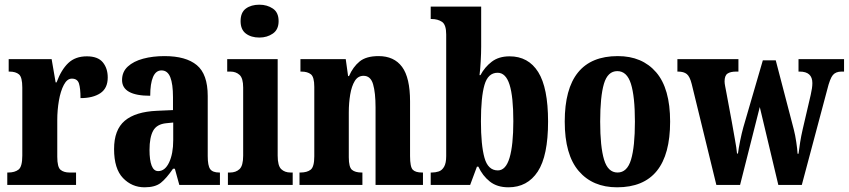

<svg xmlns="http://www.w3.org/2000/svg" viewBox="-20 -788 3616 818"><path d="M11 0V-53H15Q43 -53 59 -65.5Q75 -78 75 -125V-415Q75 -459 61 -471Q47 -483 20 -483H17V-536H200L217 -437H221Q241 -491 271 -519.5Q301 -548 350 -548Q397 -548 418 -522.5Q439 -497 439 -458Q439 -412 407.5 -391Q376 -370 323 -370Q323 -411 316.5 -432Q310 -453 286 -453Q266 -453 252 -426.5Q238 -400 231 -359.5Q224 -319 224 -277V-120Q224 -76 238 -64.5Q252 -53 276 -53H304V0Z M596 10Q542 10 504 -29.5Q466 -69 466 -153Q466 -235 511.5 -273.5Q557 -312 649 -316L717 -319V-374Q717 -430 705.5 -459Q694 -488 668 -488Q644 -488 632 -460Q620 -432 620 -380Q500 -380 500 -447Q500 -482 524.5 -504.5Q549 -527 590 -538Q631 -549 681 -549Q772 -549 818.5 -510.5Q865 -472 865 -379V-123Q865 -82 875.5 -67.5Q886 -53 914 -53H917V0H744L725 -69H717Q689 -28 665 -9Q641 10 596 10ZM654 -59Q683 -59 700.5 -96Q718 -133 718 -191V-266L688 -263Q648 -259 632.5 -231Q617 -203 617 -149Q617 -106 626 -82.5Q635 -59 654 -59Z M1085 -628Q1050 -628 1027.5 -645Q1005 -662 1005 -698Q1005 -735 1027.5 -751.5Q1050 -768 1085 -768Q1118 -768 1142.5 -751.5Q1167 -735 1167 -698Q1167 -662 1142.5 -645Q1118 -628 1085 -628ZM951 0V-53H960Q985 -53 1000.5 -67.5Q1016 -82 1016 -125V-415Q1016 -455 1000.5 -469Q985 -483 962 -483H948V-536H1163V-125Q1163 -82 1178 -67.5Q1193 -53 1218 -53H1227V0Z M1256 0V-53H1260Q1288 -53 1303.5 -65Q1319 -77 1319 -122V-418Q1319 -460 1304.5 -471.5Q1290 -483 1264 -483H1260V-536H1453L1463 -464H1467Q1484 -503 1512 -526Q1540 -549 1593 -549Q1659 -549 1693 -503Q1727 -457 1727 -356V-123Q1727 -77 1738.5 -65Q1750 -53 1778 -53H1782V0H1580V-330Q1580 -393 1569.5 -429Q1559 -465 1529 -465Q1505 -465 1491.5 -443Q1478 -421 1472 -385Q1466 -349 1466 -309V-118Q1466 -76 1479.5 -64.5Q1493 -53 1521 -53H1524V0Z M2146 10Q2098 10 2067 -14.5Q2036 -39 2018 -78H2012L1983 0H1815V-53H1820Q1835 -53 1849 -57.5Q1863 -62 1872 -77.5Q1881 -93 1881 -123V-641Q1881 -683 1863 -695Q1845 -707 1819 -707H1815V-760H2030V-589Q2030 -562 2028 -526.5Q2026 -491 2023 -468H2027Q2045 -502 2075 -525Q2105 -548 2151 -548Q2231 -548 2273 -481Q2315 -414 2315 -270Q2315 -124 2271 -57Q2227 10 2146 10ZM2101 -62Q2135 -62 2151 -116Q2167 -170 2167 -272Q2167 -376 2151 -427Q2135 -478 2100 -478Q2059 -478 2044 -426Q2029 -374 2029 -271Q2029 -170 2044 -116Q2059 -62 2101 -62Z M2609 10Q2505 10 2445.5 -59.5Q2386 -129 2386 -270Q2386 -549 2612 -549Q2716 -549 2775.5 -480Q2835 -411 2835 -270Q2835 10 2609 10ZM2611 -53Q2652 -53 2668.5 -108Q2685 -163 2685 -270Q2685 -377 2668 -431Q2651 -485 2610 -485Q2569 -485 2553 -431Q2537 -377 2537 -270Q2537 -163 2553.5 -108Q2570 -53 2611 -53Z M2927 -430Q2919 -462 2906 -472.5Q2893 -483 2869 -483H2866V-536H3126V-483H3116Q3092 -483 3079.5 -474.5Q3067 -466 3067 -441Q3067 -433 3069.5 -420.5Q3072 -408 3074 -397L3098 -268Q3104 -232 3111 -194.5Q3118 -157 3120 -134H3124Q3127 -157 3133.5 -189Q3140 -221 3147 -246L3230 -531H3285L3362 -236Q3368 -213 3372.5 -182.5Q3377 -152 3378 -133H3382Q3385 -156 3389 -182Q3393 -208 3400 -238L3434 -384Q3441 -414 3441 -434Q3441 -483 3387 -483H3382V-536H3576V-483H3565Q3541 -483 3528.5 -468.5Q3516 -454 3504 -405L3396 0H3296L3217 -332L3133 0H3032Z"/></svg>

Font: Noto Serif Tamil ExtraCondensed ExtraBold
Style: Italic
Weight: 800
Width: 2
Italic angle: -12°
Designer: Indian Type Foundry, Tom Grace, and the Monotype Design Team
Foundry: Monotype Imaging Inc.
Version: Version 2.003; ttfautohint (v1.8.4.7-5d5b)